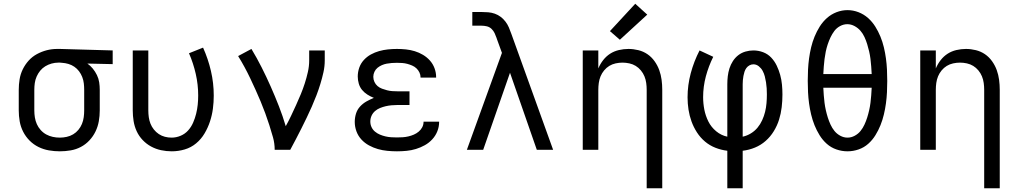

<svg xmlns="http://www.w3.org/2000/svg" viewBox="-20 -799 5440 1024"><path d="M299 8Q270 8 241 3Q212 -2 185.5 -15Q159 -28 138 -49Q117 -70 103.5 -96.5Q90 -123 85 -152Q80 -181 80 -210V-320Q80 -348 84.5 -376Q89 -404 101.5 -429.5Q114 -455 133 -476Q152 -497 177 -510.5Q202 -524 229 -531Q256 -538 285 -538Q288 -538 292 -538Q296 -538 300 -538L581 -530V-457L446 -460Q462 -449 475 -433Q488 -417 497 -398.5Q506 -380 509 -360Q512 -340 512 -320V-210Q512 -181 507 -152.5Q502 -124 489.5 -98Q477 -72 457 -50.5Q437 -29 411.5 -15.5Q386 -2 357 3Q328 8 299 8ZM299 -65Q317 -65 335.5 -69Q354 -73 370 -82.5Q386 -92 398 -106.5Q410 -121 417 -138Q424 -155 426.5 -173.5Q429 -192 429 -210V-320Q429 -337 427 -354.5Q425 -372 418.5 -388.5Q412 -405 401.5 -419Q391 -433 376.5 -443Q362 -453 345 -458Q328 -463 311 -464L300 -465Q298 -465 295.5 -465Q293 -465 291 -465Q273 -465 255 -460Q237 -455 221.5 -445.5Q206 -436 194.5 -422Q183 -408 175.5 -391Q168 -374 165.5 -356Q163 -338 163 -320V-210Q163 -191 166 -172.5Q169 -154 176.5 -137Q184 -120 197 -105.5Q210 -91 226.5 -82Q243 -73 261.5 -69Q280 -65 299 -65Z M896 8Q867 8 839 2Q811 -4 786 -17.5Q761 -31 741 -52Q721 -73 709 -99Q697 -125 692.5 -153.5Q688 -182 688 -210V-530H771V-210Q771 -192 773.5 -174Q776 -156 782.5 -139.5Q789 -123 800.5 -108.5Q812 -94 827 -84Q842 -74 859.5 -69.5Q877 -65 895 -65Q920 -65 943.5 -75Q967 -85 983.5 -103.5Q1000 -122 1010 -145Q1020 -168 1026 -192Q1032 -216 1034.5 -240.5Q1037 -265 1037 -290Q1037 -348 1024 -405Q1011 -462 988 -515L1063 -545Q1090 -485 1105 -420.5Q1120 -356 1120 -289Q1120 -254 1115.5 -219.5Q1111 -185 1100 -151.5Q1089 -118 1071 -87.5Q1053 -57 1026 -34.5Q999 -12 965 -2Q931 8 896 8Z M1445 0Q1445 -34 1436 -66.5Q1427 -99 1416.5 -131.5Q1406 -164 1394.5 -195.5Q1383 -227 1370 -258Q1357 -289 1343 -320Q1329 -351 1314.5 -381.5Q1300 -412 1284 -441.5Q1268 -471 1250 -500L1321 -538Q1350 -490 1375.5 -439.5Q1401 -389 1424 -337Q1447 -285 1467.5 -232.5Q1488 -180 1504 -126Q1519 -153 1532.5 -181.5Q1546 -210 1559 -238.5Q1572 -267 1584 -296Q1596 -325 1605.5 -354.5Q1615 -384 1622 -415Q1629 -446 1629 -477V-530H1712V-477Q1712 -445 1705 -413.5Q1698 -382 1688.5 -351Q1679 -320 1667.5 -290Q1656 -260 1643 -230.5Q1630 -201 1616 -172Q1602 -143 1587.5 -114Q1573 -85 1558 -56.5Q1543 -28 1528 0Z M2097 8Q2072 8 2046 5.5Q2020 3 1995.5 -4Q1971 -11 1948 -23.5Q1925 -36 1907.5 -55Q1890 -74 1881 -98.5Q1872 -123 1872 -149Q1872 -171 1878.5 -192.5Q1885 -214 1900 -230.5Q1915 -247 1934.5 -258Q1954 -269 1974 -277Q1956 -284 1939.5 -294.5Q1923 -305 1911 -319.5Q1899 -334 1893.5 -353Q1888 -372 1888 -391Q1888 -415 1896 -438Q1904 -461 1920.5 -479Q1937 -497 1958 -508.5Q1979 -520 2002 -526.5Q2025 -533 2049 -535.5Q2073 -538 2097 -538Q2121 -538 2145 -535.5Q2169 -533 2192 -526Q2215 -519 2236 -506.5Q2257 -494 2273 -476Q2289 -458 2297.5 -435Q2306 -412 2306 -388Q2306 -387 2306 -386Q2306 -385 2306 -385H2223Q2223 -385 2223 -385.5Q2223 -386 2223 -386Q2223 -400 2217 -412.5Q2211 -425 2201 -434.5Q2191 -444 2178 -449.5Q2165 -455 2152 -458.5Q2139 -462 2125 -463Q2111 -464 2097 -464Q2083 -464 2069.5 -463Q2056 -462 2042.5 -459.5Q2029 -457 2016.5 -451.5Q2004 -446 1993.5 -437.5Q1983 -429 1977 -416Q1971 -403 1971 -390V-389Q1971 -375 1977 -362Q1983 -349 1993.5 -340Q2004 -331 2017.5 -326Q2031 -321 2044.5 -317.5Q2058 -314 2072 -313Q2086 -312 2100 -312H2164V-239H2100Q2084 -239 2068 -237.5Q2052 -236 2037 -232.5Q2022 -229 2007 -223Q1992 -217 1980 -206.5Q1968 -196 1961.5 -181.5Q1955 -167 1955 -151Q1955 -135 1961.5 -121Q1968 -107 1980 -97Q1992 -87 2006.5 -81Q2021 -75 2036 -71.5Q2051 -68 2066.5 -67Q2082 -66 2097 -66Q2113 -66 2128 -67Q2143 -68 2158 -71.5Q2173 -75 2187 -81Q2201 -87 2213 -97Q2225 -107 2232 -120.5Q2239 -134 2239 -150H2322Q2322 -150 2322 -149.5Q2322 -149 2322 -149Q2322 -123 2312.5 -99Q2303 -75 2285.5 -56Q2268 -37 2245.5 -24.5Q2223 -12 2198.5 -4.5Q2174 3 2148.5 5.5Q2123 8 2097 8Z M2470 0 2657 -517 2629 -594Q2629 -594 2629 -594Q2629 -594 2629 -595Q2624 -609 2618 -622Q2612 -635 2601.5 -645Q2591 -655 2577 -658.5Q2563 -662 2548 -662H2499V-735H2548Q2566 -735 2584 -733.5Q2602 -732 2619 -726Q2636 -720 2650.5 -709Q2665 -698 2676 -683.5Q2687 -669 2694 -652.5Q2701 -636 2707 -619L2930 0H2843L2700 -411L2557 0Z M3429 205V-320Q3429 -338 3426.5 -356.5Q3424 -375 3417 -392Q3410 -409 3398 -423.5Q3386 -438 3370.5 -447.5Q3355 -457 3336.5 -461Q3318 -465 3300 -465Q3282 -465 3263.5 -461Q3245 -457 3229.5 -447.5Q3214 -438 3202 -423.5Q3190 -409 3183 -392Q3176 -375 3173.5 -356.5Q3171 -338 3171 -320V0H3088V-530H3171V-434Q3181 -458 3197 -478.5Q3213 -499 3234 -512.5Q3255 -526 3280.5 -532Q3306 -538 3332 -538Q3358 -538 3384.5 -531.5Q3411 -525 3433 -510Q3455 -495 3471 -472.5Q3487 -450 3496 -425Q3505 -400 3508.5 -373.5Q3512 -347 3512 -320V205ZM3286 -587 3233 -633 3368 -779 3432 -721Z M3859 205V5Q3826 1 3795.5 -11Q3765 -23 3740 -44Q3715 -65 3697 -93Q3679 -121 3668 -151.5Q3657 -182 3652 -214.5Q3647 -247 3647 -280Q3647 -345 3664 -408.5Q3681 -472 3711 -530L3784 -496Q3759 -446 3744.5 -391.5Q3730 -337 3730 -281Q3730 -247 3736.5 -214Q3743 -181 3758 -151Q3773 -121 3799.5 -99Q3826 -77 3859 -70V-350Q3859 -371 3861.5 -392.5Q3864 -414 3870.5 -434.5Q3877 -455 3889 -473.5Q3901 -492 3918 -505Q3935 -518 3956 -524Q3977 -530 3998 -530Q4025 -530 4050 -520.5Q4075 -511 4093 -492Q4111 -473 4122.5 -449Q4134 -425 4141 -399.5Q4148 -374 4150.5 -347.5Q4153 -321 4153 -295Q4153 -261 4149 -227Q4145 -193 4135 -161Q4125 -129 4107 -99.5Q4089 -70 4063.5 -47.5Q4038 -25 4006.5 -12Q3975 1 3941 5V205ZM3941 -70Q3964 -75 3984.5 -87.5Q4005 -100 4020 -118Q4035 -136 4045 -158Q4055 -180 4060.5 -202.5Q4066 -225 4068 -248.5Q4070 -272 4070 -296Q4070 -312 4069 -328Q4068 -344 4065.5 -360Q4063 -376 4059 -391.5Q4055 -407 4047.5 -421Q4040 -435 4027 -445.5Q4014 -456 3998 -456Q3987 -456 3977 -450.5Q3967 -445 3960.5 -436Q3954 -427 3950.5 -416Q3947 -405 3945 -394Q3943 -383 3942 -372Q3941 -361 3941 -350Z M4500 8Q4470 8 4441 -2Q4412 -12 4389.5 -32Q4367 -52 4351 -78Q4335 -104 4324 -131.5Q4313 -159 4306 -188.5Q4299 -218 4295 -247.5Q4291 -277 4289.5 -307Q4288 -337 4288 -368Q4288 -398 4289.5 -428Q4291 -458 4295 -487.5Q4299 -517 4306 -546.5Q4313 -576 4324.5 -604Q4336 -632 4352 -657.5Q4368 -683 4390.5 -703Q4413 -723 4441.5 -734Q4470 -745 4500 -745Q4530 -745 4558.5 -734Q4587 -723 4609.5 -703Q4632 -683 4648 -657.5Q4664 -632 4675.5 -604Q4687 -576 4694 -546.5Q4701 -517 4705 -487.5Q4709 -458 4710.5 -428Q4712 -398 4712 -367Q4712 -337 4710.5 -307Q4709 -277 4705 -247.5Q4701 -218 4694 -188.5Q4687 -159 4676 -131.5Q4665 -104 4649 -78Q4633 -52 4610.5 -32Q4588 -12 4559 -2Q4530 8 4500 8ZM4371 -404H4629Q4628 -424 4626.5 -444.5Q4625 -465 4622.5 -485Q4620 -505 4615.5 -524.5Q4611 -544 4605 -563.5Q4599 -583 4590.5 -601.5Q4582 -620 4569 -635Q4556 -650 4537.5 -660Q4519 -670 4499 -670Q4479 -670 4460.5 -660Q4442 -650 4430 -634Q4418 -618 4409.5 -600Q4401 -582 4394.5 -562.5Q4388 -543 4384 -523.5Q4380 -504 4377.5 -484Q4375 -464 4373.5 -444Q4372 -424 4371 -404ZM4500 -65Q4520 -65 4538.5 -75Q4557 -85 4569.5 -100.5Q4582 -116 4590.5 -134.5Q4599 -153 4605 -172Q4611 -191 4615.5 -211Q4620 -231 4622.5 -250.5Q4625 -270 4626.5 -290.5Q4628 -311 4629 -331H4371Q4372 -311 4373.5 -290.5Q4375 -270 4377.5 -250.5Q4380 -231 4384.5 -211Q4389 -191 4395 -172Q4401 -153 4409.5 -134.5Q4418 -116 4430.5 -100.5Q4443 -85 4461.5 -75Q4480 -65 4500 -65Z M5229 205V-320Q5229 -338 5226.5 -356.5Q5224 -375 5217 -392Q5210 -409 5198 -423.5Q5186 -438 5170.5 -447.5Q5155 -457 5136.5 -461Q5118 -465 5100 -465Q5082 -465 5063.5 -461Q5045 -457 5029.5 -447.5Q5014 -438 5002 -423.5Q4990 -409 4983 -392Q4976 -375 4973.5 -356.5Q4971 -338 4971 -320V0H4888V-530H4971V-434Q4981 -458 4997 -478.5Q5013 -499 5034 -512.5Q5055 -526 5080.5 -532Q5106 -538 5132 -538Q5158 -538 5184.5 -531.5Q5211 -525 5233 -510Q5255 -495 5271 -472.5Q5287 -450 5296 -425Q5305 -400 5308.5 -373.5Q5312 -347 5312 -320V205Z"/></svg>

Font: Iosevka Mono
Style: Regular
Weight: 400
Designer: Belleve Invis
Foundry: Belleve Invis
Version: Version 11.1.1